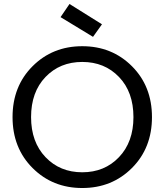

<svg xmlns="http://www.w3.org/2000/svg" viewBox="-20 -937 826 964"><path d="M642.5 -604.5Q743 -504 743 -349Q743 -194 642.5 -93.5Q542 7 393 7Q244 7 143.5 -93.5Q43 -194 43 -349Q43 -504 143.5 -604.5Q244 -705 393 -705Q542 -705 642.5 -604.5ZM136 -349Q136 -224 208.5 -148Q281 -72 393 -72Q505 -72 577.5 -148Q650 -224 650 -349Q650 -475 577.5 -550.5Q505 -626 393 -626Q281 -626 208.5 -550.5Q136 -475 136 -349ZM284 -851 329 -917 492 -815 447 -752Z"/></svg>

Font: SVN-Poppins
Style: Regular
Weight: 400
Designer: Ninad Kale (Devanagari), Jonny Pinhorn (Latin)
Foundry: Indian Type Foundry
Version: Version 3.002 2017